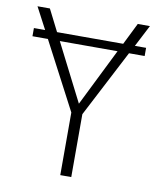

<svg xmlns="http://www.w3.org/2000/svg" viewBox="-79 -747 670 809"><g transform="rotate(10 256.5 -342.0)"><path d="M497 -684H445L399 -591H116L69 -684H16L65 -591H17V-556H83L234 -268V0H281V-269L430 -556H497V-591H449ZM259 -310 134 -556H381Z"/></g></svg>

Font: Fira Sans ExtraLight
Style: Regular
Weight: 200
Designer: bBox Type GmbH & Carrois Corporate GbR & Edenspiekermann AG
Foundry: bBox Type GmbH & Carrois Corporate GbR & Edenspiekermann AG
Version: Version 4.300;PS 004.300;hotconv 1.0.88;makeotf.lib2.5.64775